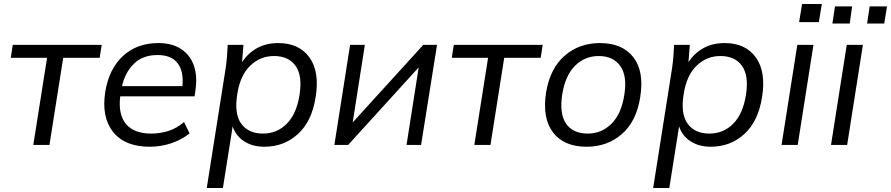

<svg xmlns="http://www.w3.org/2000/svg" viewBox="-20 -727 4469 963"><path d="M147 0 216 -437H34L44 -502H490L480 -437H297L228 0Z M731 9Q606 9 547 -65.5Q488 -140 508 -267Q527 -382 597 -446.5Q667 -511 774 -511Q843 -511 888.5 -481Q934 -451 952.5 -397.5Q971 -344 960 -273L956 -244H583Q572 -154 611.5 -105.5Q651 -57 739 -57Q782 -57 824 -70Q866 -83 903 -115L931 -58Q891 -26 839 -8.5Q787 9 731 9ZM770 -451Q696 -451 651.5 -407Q607 -363 592 -295H895Q902 -370 870.5 -410.5Q839 -451 770 -451Z M1017 216 1112 -386Q1116 -414 1118.5 -443.5Q1121 -473 1122 -502H1201L1194 -415Q1223 -460 1269 -485.5Q1315 -511 1376 -511Q1480 -511 1532 -439Q1584 -367 1563 -239Q1544 -118 1474 -54.5Q1404 9 1306 9Q1247 9 1205 -18Q1163 -45 1147 -93L1098 216ZM1299 -57Q1369 -57 1418 -106Q1467 -155 1482 -249Q1498 -346 1463 -396Q1428 -446 1354 -446Q1285 -446 1234.5 -397Q1184 -348 1170 -254Q1154 -156 1190 -106.5Q1226 -57 1299 -57Z M1657 0 1736 -502H1810L1749 -113L2103 -502H2172L2092 0H2019L2080 -389L1726 0Z M2359 0 2428 -437H2246L2256 -502H2702L2692 -437H2509L2440 0Z M2922 9Q2809 9 2754 -62.5Q2699 -134 2719 -264Q2739 -384 2812 -447.5Q2885 -511 2989 -511Q3102 -511 3157 -439.5Q3212 -368 3191 -239Q3172 -118 3099 -54.5Q3026 9 2922 9ZM2928 -57Q2997 -57 3046.5 -106Q3096 -155 3111 -249Q3127 -346 3091 -396Q3055 -446 2983 -446Q2913 -446 2864 -397Q2815 -348 2800 -254Q2785 -156 2819.5 -106.5Q2854 -57 2928 -57Z M3256 216 3351 -386Q3355 -414 3357.5 -443.5Q3360 -473 3361 -502H3440L3433 -415Q3462 -460 3508 -485.5Q3554 -511 3615 -511Q3719 -511 3771 -439Q3823 -367 3802 -239Q3783 -118 3713 -54.5Q3643 9 3545 9Q3486 9 3444 -18Q3402 -45 3386 -93L3337 216ZM3538 -57Q3608 -57 3657 -106Q3706 -155 3721 -249Q3737 -346 3702 -396Q3667 -446 3593 -446Q3524 -446 3473.5 -397Q3423 -348 3409 -254Q3393 -156 3429 -106.5Q3465 -57 3538 -57Z M3988 -616 4003 -707H4102L4087 -616ZM3900 0 3979 -502H4060L3981 0Z M4148 0 4227 -502H4308L4229 0ZM4329 -609 4342 -695H4429L4415 -609ZM4155 -609 4168 -695H4254L4242 -609Z"/></svg>

Font: Mulish
Style: Italic
Weight: 400
Italic angle: -9°
Designer: Vernon Adams
Foundry: Vernon Adams
Version: Version 3.603; ttfautohint (v1.8.3)